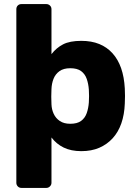

<svg xmlns="http://www.w3.org/2000/svg" viewBox="-20 -730 672 940"><path d="M85 190Q74 190 67 182.5Q60 175 60 165V-685Q60 -696 67 -703Q74 -710 85 -710H207Q217 -710 224.5 -703Q232 -696 232 -685V-465Q256 -496 289 -513Q322 -530 378 -530Q428 -530 466 -514.5Q504 -499 531 -469Q558 -439 573 -396Q588 -353 591 -297Q592 -277 592 -260Q592 -243 591 -223Q589 -169 574 -126Q559 -83 531.5 -53Q504 -23 466 -6.5Q428 10 378 10Q328 10 292 -7.5Q256 -25 232 -57V165Q232 175 224.5 182.5Q217 190 207 190ZM324 -124Q358 -124 377 -138Q396 -152 404.5 -176Q413 -200 415 -229Q417 -260 415 -291Q413 -320 404.5 -344Q396 -368 377 -382Q358 -396 324 -396Q291 -396 271 -381.5Q251 -367 242 -344Q233 -321 232 -294Q231 -275 231 -257Q231 -239 232 -219Q233 -194 243 -172.5Q253 -151 273 -137.5Q293 -124 324 -124Z"/></svg>

Font: Rubik Light
Style: Bold
Weight: 700
Version: Version 2.104